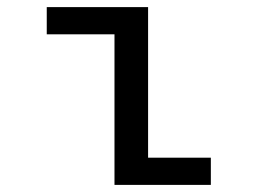

<svg xmlns="http://www.w3.org/2000/svg" viewBox="-20 -520 750 540"><path d="M396.5 -76.5H573V0H302V-423.5H111.5V-500H396.5Z"/></svg>

Font: League Mono
Style: Regular
Weight: 400
Width: 6
Designer: Tyler Finck
Foundry: The League of Moveable Type / Tyler Finck
Version: Version 2.300;RELEASE